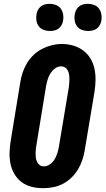

<svg xmlns="http://www.w3.org/2000/svg" viewBox="-20 -976 552 1004"><path d="M206 8Q175 8 146 1Q117 -6 94 -23Q71 -40 56 -65Q41 -90 35 -119Q29 -148 30 -178.5Q31 -209 36 -240L86 -545Q90 -571 98.5 -596.5Q107 -622 121 -645.5Q135 -669 155.5 -688.5Q176 -708 200.5 -720.5Q225 -733 251 -739.5Q277 -746 304 -746Q335 -746 363.5 -737.5Q392 -729 415 -712Q438 -695 453 -670Q468 -645 474 -616.5Q480 -588 479.5 -557Q479 -526 474 -495L423 -190Q419 -165 410.5 -139.5Q402 -114 388 -90.5Q374 -67 353.5 -47Q333 -27 308.5 -14.5Q284 -2 257.5 3Q231 8 206 8ZM209 -106Q226 -106 241.5 -117Q257 -128 266 -143.5Q275 -159 280 -175.5Q285 -192 288 -209L339 -514Q341 -526 342 -538Q343 -550 343 -562Q343 -574 341.5 -585Q340 -596 335 -606.5Q330 -617 320.5 -623Q311 -629 299 -629Q282 -629 267 -617.5Q252 -606 243 -591Q234 -576 229 -559.5Q224 -543 221 -526L171 -221Q169 -209 167.5 -197.5Q166 -186 166 -174Q166 -162 167.5 -150.5Q169 -139 174 -129Q179 -119 188 -112.5Q197 -106 209 -106ZM440 -814Q423 -814 407.5 -820Q392 -826 382.5 -839Q373 -852 370.5 -868.5Q368 -885 371 -902Q373 -914 379 -925Q385 -936 395 -943.5Q405 -951 417 -953.5Q429 -956 440 -956Q457 -956 472.5 -950Q488 -944 497.5 -931Q507 -918 510 -901.5Q513 -885 510 -868Q508 -856 502 -845Q496 -834 486 -826.5Q476 -819 464 -816.5Q452 -814 440 -814ZM240 -814Q223 -814 207.5 -820Q192 -826 182.5 -839Q173 -852 170.5 -868.5Q168 -885 171 -902Q173 -914 179 -925Q185 -936 195 -943.5Q205 -951 217 -953.5Q229 -956 240 -956Q257 -956 272.5 -950Q288 -944 297.5 -931Q307 -918 310 -901.5Q313 -885 310 -868Q308 -856 302 -845Q296 -834 286 -826.5Q276 -819 264 -816.5Q252 -814 240 -814Z"/></svg>

Font: Iosevka Slab Heavy
Style: Italic
Weight: 900
Italic angle: -9°
Monospace: yes
Designer: Belleve Invis
Foundry: Belleve Invis
Version: Version 11.1.0; ttfautohint (v1.8.3)